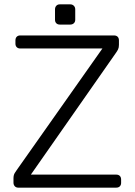

<svg xmlns="http://www.w3.org/2000/svg" viewBox="-20 -863 619 883"><path d="M64 0Q54 0 48 -6.5Q42 -13 42 -23V-43Q42 -58 48 -67.5Q54 -77 57 -81L451 -640H73Q63 -640 57 -646Q51 -652 51 -662V-677Q51 -688 57 -694Q63 -700 73 -700H504Q515 -700 521 -694Q527 -688 527 -677V-657Q527 -644 523 -636Q519 -628 514 -621L122 -60H514Q525 -60 531 -54Q537 -48 537 -37V-22Q537 -12 531 -6Q525 0 514 0ZM255 -750Q245 -750 239 -756Q233 -762 233 -772V-820Q233 -830 239 -836.5Q245 -843 255 -843H303Q313 -843 319.5 -836.5Q326 -830 326 -820V-772Q326 -762 319.5 -756Q313 -750 303 -750Z"/></svg>

Font: Rubik Light Light
Style: Regular
Weight: 300
Version: Version 2.101